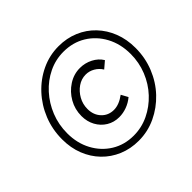

<svg xmlns="http://www.w3.org/2000/svg" viewBox="-169 -911 1121 1121"><g transform="rotate(-45 392.0 -350.0)"><path d="M401 -167Q358 -167 323.5 -188Q289 -209 269 -245.5Q249 -282 249 -328Q249 -383 275.5 -429.5Q302 -476 346 -504.5Q390 -533 441 -533Q483 -533 520 -514Q557 -495 577 -462L535 -426Q519 -452 493 -467Q467 -482 438 -482Q402 -482 371.5 -461Q341 -440 322 -406Q303 -372 303 -332Q303 -283 333 -251Q363 -219 409 -219Q452 -219 499 -254L522 -212Q496 -190 464.5 -178.5Q433 -167 401 -167ZM384 11Q317 11 260 -13Q203 -37 161 -80.5Q119 -124 96 -182.5Q73 -241 73 -311Q73 -393 102 -465Q131 -537 182.5 -592.5Q234 -648 301 -679.5Q368 -711 443 -711Q510 -711 567 -687Q624 -663 666 -619Q708 -575 731 -516Q754 -457 754 -386Q754 -305 725 -233Q696 -161 644.5 -106.5Q593 -52 526 -20.5Q459 11 384 11ZM384 -31Q450 -31 508.5 -59Q567 -87 612.5 -135.5Q658 -184 683.5 -247.5Q709 -311 709 -381Q709 -464 674 -529Q639 -594 578.5 -631Q518 -668 440 -668Q375 -668 317 -640Q259 -612 214.5 -563Q170 -514 144.5 -450.5Q119 -387 119 -315Q119 -234 153.5 -169.5Q188 -105 248 -68Q308 -31 384 -31Z"/></g></svg>

Font: Red Hat Text VF
Style: Italic
Weight: 300
Italic angle: -12°
Designer: Pentagram, MCKL
Foundry: Pentagram, MCKL
Version: Version 1.023